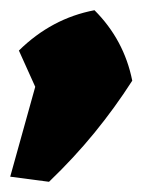

<svg xmlns="http://www.w3.org/2000/svg" viewBox="-38 -249 314 376"><path d="M-18 97 31 -79 -1 -150Q63 -213 147 -229Q205 -171 221 -91Q187 -38 147 11Q107 60 58 107Z"/></svg>

Font: Piazzolla SC Black
Style: Italic
Weight: 900
Italic angle: -11.3°
Designer: Juan Pablo del Peral
Foundry: Huerta Tipografica
Version: Version 1.330